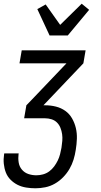

<svg xmlns="http://www.w3.org/2000/svg" viewBox="-23 -791 543 1034"><path d="M168 223Q143 223 118 219Q93 215 72 204.5Q51 194 34 177Q17 160 8.5 138Q0 116 -2.5 91Q-5 66 -1 40L0 35H78L77 38Q74 61 77.5 83.5Q81 106 95 122.5Q109 139 129.5 146Q150 153 173 153Q191 153 209 148Q227 143 242 132Q257 121 268.5 105.5Q280 90 288 73.5Q296 57 300.5 39.5Q305 22 308 5Q311 -14 312.5 -32.5Q314 -51 311.5 -68.5Q309 -86 302.5 -102.5Q296 -119 284 -131Q272 -143 255 -148.5Q238 -154 219 -154H107L119 -224L150 -256L335 -450H82L94 -520H438L426 -450L211 -224H220Q250 -224 278 -217Q306 -210 328.5 -194Q351 -178 365 -153.5Q379 -129 385.5 -101.5Q392 -74 391 -44Q390 -14 385 16Q381 43 373 69Q365 95 351 119Q337 143 317 163.5Q297 184 272.5 198Q248 212 221 217.5Q194 223 168 223ZM244 -600 178 -742 223 -767 301 -657 417 -771 457 -738 342 -600Z"/></svg>

Font: Iosevka Term Oblique
Style: Regular
Weight: 400
Italic angle: -9°
Monospace: yes
Designer: Belleve Invis
Foundry: Belleve Invis
Version: Version 31.4.0